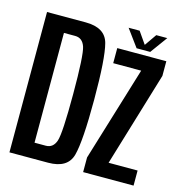

<svg xmlns="http://www.w3.org/2000/svg" viewBox="-104 -797 847 892"><g transform="rotate(15 319.0 -351.0)"><path d="M20.5 0V-675H206.5Q300.5 -675 319 -605.8Q337.5 -536.5 337.5 -337.8Q337.5 -139 319 -69.5Q300.5 0 206.5 0ZM121.5 -73.5H175.5Q211 -73.5 223.8 -111.8Q236.5 -150 236.5 -337.5Q236.5 -524.5 223.8 -563Q211 -601.5 175.5 -601.5H121.5ZM375 0V-70.5L513.5 -525H379V-597.5H615V-527L478 -72.5H617.5V0ZM466 -620 405.5 -702.5H458.5L498.5 -645L538.5 -702.5H591.5L531.5 -620Z"/></g></svg>

Font: Anybody Condensed Medium
Style: Regular
Weight: 500
Width: 3
Designer: Tyler Finck
Foundry: Etcetera Type Company
Version: Version 1.010; ttfautohint (v1.8.3) -l 8 -r 50 -G 200 -x 14 